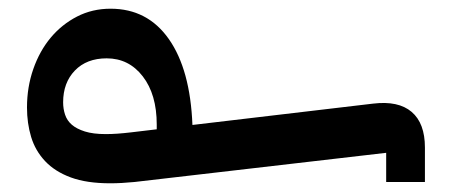

<svg xmlns="http://www.w3.org/2000/svg" viewBox="-20 -418 1036 441"><path d="M867 -67 289 0Q259 3 233 3Q179 3 142.5 -10.5Q106 -24 83.5 -48Q61 -72 51.5 -103.5Q42 -135 42 -171Q42 -218 56.5 -259.5Q71 -301 96.5 -331.5Q122 -362 157 -380Q192 -398 234 -398Q319 -398 368 -328Q417 -258 422 -131L837 -180Q895 -187 925.5 -161Q956 -135 956 -79V0H867ZM125 -183Q125 -168 129.5 -154.5Q134 -141 145 -131.5Q156 -122 175 -116Q194 -110 223 -110Q236 -110 250 -111Q264 -112 281 -114L340 -121V-132Q340 -201 308 -242.5Q276 -284 225 -284Q179 -284 152 -256Q125 -228 125 -183Z"/></svg>

Font: IBM Plex Sans Arabic Medm
Style: Regular
Weight: 500
Designer: Mike Abbink, Paul van der Laan, Pieter van Rosmalen, Wael Morcos, Khajak Apelian
Foundry: Bold Monday
Version: Version 1.005